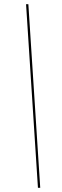

<svg xmlns="http://www.w3.org/2000/svg" viewBox="-20 -780 296 921"><path d="M162 121 105 -760H116L173 121Z"/></svg>

Font: Noto Serif Display ExtraCondensed Thin
Style: Italic
Weight: 100
Width: 2
Italic angle: -12°
Designer: Monotype Design Team
Foundry: Monotype Imaging Inc.
Version: Version 2.009